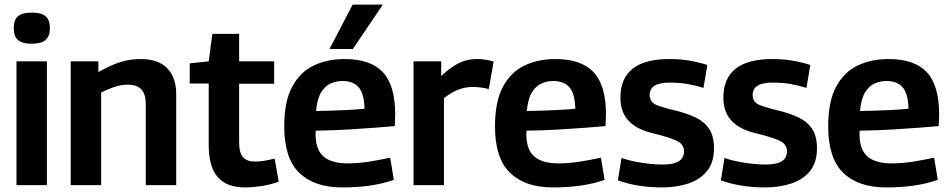

<svg xmlns="http://www.w3.org/2000/svg" viewBox="-20 -809 4154 839"><path d="M119 -618Q77 -618 58.5 -634Q40 -650 40 -686Q40 -722 58.5 -738Q77 -754 119 -754Q161 -754 179.5 -738Q198 -722 198 -686Q198 -651 179.5 -634.5Q161 -618 119 -618ZM52 0V-541H185V0Z M289 0V-541H410V-494Q459 -522 502 -536.5Q545 -551 595 -551Q672 -551 711 -510.5Q750 -470 750 -398V0H617V-356Q617 -439 539 -439Q509 -439 481 -429.5Q453 -420 422 -405V0Z M1050 10Q971 10 931.5 -35Q892 -80 892 -176V-444H809V-532L892 -541L908 -661H1025V-541H1178V-443H1025V-187Q1025 -141 1042 -122Q1059 -103 1095 -103Q1115 -103 1135.5 -106.5Q1156 -110 1180 -116L1198 -15Q1158 -1 1120.5 4.5Q1083 10 1050 10Z M1475 10Q1354 10 1288 -53.5Q1222 -117 1222 -257Q1222 -365 1256.5 -429.5Q1291 -494 1350.5 -522.5Q1410 -551 1486 -551Q1599 -551 1653 -493.5Q1707 -436 1707 -307Q1707 -299 1706 -285Q1705 -271 1705 -258Q1673 -255 1620 -251Q1567 -247 1500.5 -243Q1434 -239 1360 -238Q1359 -234 1359 -230.5Q1359 -227 1359 -223Q1359 -155 1394 -125Q1429 -95 1499 -95Q1543 -95 1591.5 -102.5Q1640 -110 1685 -120L1701 -23Q1652 -6 1596.5 2Q1541 10 1475 10ZM1361 -324Q1430 -325 1490 -328Q1550 -331 1573 -334Q1571 -400 1547.5 -427.5Q1524 -455 1476 -455Q1449 -455 1424.5 -444Q1400 -433 1383 -405Q1366 -377 1361 -324ZM1420 -595 1521 -789H1653L1522 -595Z M1908 -541V-477Q1950 -516 1985.5 -533.5Q2021 -551 2064 -551Q2102 -551 2137 -540L2116 -420Q2079 -429 2045 -429Q2015 -429 1984.5 -418Q1954 -407 1920 -380V0H1787V-541Z M2396 10Q2275 10 2209 -53.5Q2143 -117 2143 -257Q2143 -365 2177.5 -429.5Q2212 -494 2271.5 -522.5Q2331 -551 2407 -551Q2520 -551 2574 -493.5Q2628 -436 2628 -307Q2628 -299 2627 -285Q2626 -271 2626 -258Q2594 -255 2541 -251Q2488 -247 2421.5 -243Q2355 -239 2281 -238Q2280 -234 2280 -230.5Q2280 -227 2280 -223Q2280 -155 2315 -125Q2350 -95 2420 -95Q2464 -95 2512.5 -102.5Q2561 -110 2606 -120L2622 -23Q2573 -6 2517.5 2Q2462 10 2396 10ZM2282 -324Q2351 -325 2411 -328Q2471 -331 2494 -334Q2492 -400 2468.5 -427.5Q2445 -455 2397 -455Q2370 -455 2345.5 -444Q2321 -433 2304 -405Q2287 -377 2282 -324Z M2680 -21 2696 -119Q2731 -106 2782.5 -98Q2834 -90 2876 -90Q2924 -90 2946.5 -104.5Q2969 -119 2969 -148Q2969 -180 2933.5 -195.5Q2898 -211 2832 -227Q2763 -243 2727 -281Q2691 -319 2691 -382Q2691 -551 2905 -551Q2954 -551 2996 -543.5Q3038 -536 3071 -525L3054 -425Q3022 -435 2987 -441.5Q2952 -448 2905 -448Q2819 -448 2819 -394Q2819 -362 2849.5 -350Q2880 -338 2935 -325Q2984 -313 3021 -295Q3058 -277 3079 -245.5Q3100 -214 3100 -161Q3100 -99 3069.5 -61.5Q3039 -24 2987.5 -7Q2936 10 2874 10Q2821 10 2772.5 2.5Q2724 -5 2680 -21Z M3130 -21 3146 -119Q3181 -106 3232.5 -98Q3284 -90 3326 -90Q3374 -90 3396.5 -104.5Q3419 -119 3419 -148Q3419 -180 3383.5 -195.5Q3348 -211 3282 -227Q3213 -243 3177 -281Q3141 -319 3141 -382Q3141 -551 3355 -551Q3404 -551 3446 -543.5Q3488 -536 3521 -525L3504 -425Q3472 -435 3437 -441.5Q3402 -448 3355 -448Q3269 -448 3269 -394Q3269 -362 3299.5 -350Q3330 -338 3385 -325Q3434 -313 3471 -295Q3508 -277 3529 -245.5Q3550 -214 3550 -161Q3550 -99 3519.5 -61.5Q3489 -24 3437.5 -7Q3386 10 3324 10Q3271 10 3222.5 2.5Q3174 -5 3130 -21Z M3852 10Q3731 10 3665 -53.5Q3599 -117 3599 -257Q3599 -365 3633.5 -429.5Q3668 -494 3727.5 -522.5Q3787 -551 3863 -551Q3976 -551 4030 -493.5Q4084 -436 4084 -307Q4084 -299 4083 -285Q4082 -271 4082 -258Q4050 -255 3997 -251Q3944 -247 3877.5 -243Q3811 -239 3737 -238Q3736 -234 3736 -230.5Q3736 -227 3736 -223Q3736 -155 3771 -125Q3806 -95 3876 -95Q3920 -95 3968.5 -102.5Q4017 -110 4062 -120L4078 -23Q4029 -6 3973.5 2Q3918 10 3852 10ZM3738 -324Q3807 -325 3867 -328Q3927 -331 3950 -334Q3948 -400 3924.5 -427.5Q3901 -455 3853 -455Q3826 -455 3801.5 -444Q3777 -433 3760 -405Q3743 -377 3738 -324Z"/></svg>

Font: Georama SemiBold
Style: Regular
Weight: 600
Designer: Jean-Baptiste Levee
Foundry: Production Type
Version: Version 1.000